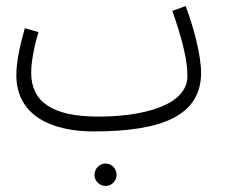

<svg xmlns="http://www.w3.org/2000/svg" viewBox="-20 -413 747 634"><path d="M289 21C517 21 644 -32 644 -173C644 -229 620 -322 593 -393L549 -377C580 -290 599 -216 599 -162C599 -63 447 -28 305 -28C149 -28 83 -79 83 -173C83 -217 97 -274 107 -307L62 -320C49 -274 34 -214 34 -165C34 -32 149 21 289 21ZM329 201C349 201 365 184 365 165C365 144 349 127 329 127C308 127 292 144 292 165C292 184 308 201 329 201Z"/></svg>

Font: Noto Sans Arabic UI XCn Lt
Style: Regular
Weight: 300
Width: 2
Designer: Monotype Design Team, Nadine Chahine and Nizar Qandah
Foundry: Monotype Imaging Inc.
Version: Version 2.010